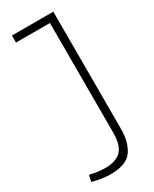

<svg xmlns="http://www.w3.org/2000/svg" viewBox="-187 -747 643 804"><g transform="rotate(-30 134.5 -345.0)"><path d="M7 -3 14 -34Q33 -29 52.5 -26.5Q72 -24 88 -24Q139 -24 164.5 -49Q190 -74 190 -137V-666H26V-700H226V-133Q226 -69 198.5 -29.5Q171 10 94 10Q74 10 51 6.5Q28 3 7 -3Z"/></g></svg>

Font: Georama Condensed ExtraLight
Style: Regular
Weight: 200
Width: 3
Designer: Jean-Baptiste Levee
Foundry: Production Type
Version: Version 1.000